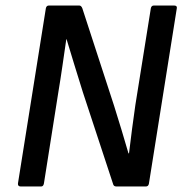

<svg xmlns="http://www.w3.org/2000/svg" viewBox="-20 -675 661 695"><path d="M55 0Q44 0 45 -11L146 -645Q148 -655 157 -655H267Q274 -655 278 -645L393 -292Q407 -248 420 -204.5Q433 -161 445 -120H447Q452 -163 458 -208Q464 -253 470 -295L526 -645Q528 -655 537 -655H610Q622 -655 620 -645L519 -10Q517 0 508 0H401Q391 0 389 -10L280 -341Q264 -392 249 -441Q234 -490 221 -533H220Q213 -485 206 -436.5Q199 -388 191 -340L139 -11Q137 0 129 0Z"/></svg>

Font: Sofia Sans Semi Condensed SemiBold
Style: Italic
Weight: 600
Italic angle: -9°
Version: Version 4.100